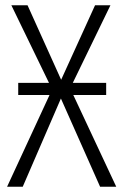

<svg xmlns="http://www.w3.org/2000/svg" viewBox="-20 -705 466 725"><path d="M256.8 -346.2 418.9 0H357.9L210 -333L65.9 0H6.8L167 -346.2H48.8V-392.1H165L22.9 -685.1H84L210.9 -403.8L338.9 -685.1H397L254.9 -392.1H380.9V-346.2Z"/></svg>

Font: Fira Sans Compressed Light
Style: Regular
Weight: 300
Width: 1
Designer: Carrois Corporate & Edenspiekermann AG
Foundry: Carrois Corporate GbR & Edenspiekermann AG
Version: Version 4.203;PS 004.203;hotconv 1.0.88;makeotf.lib2.5.64775